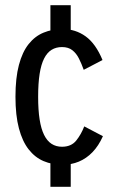

<svg xmlns="http://www.w3.org/2000/svg" viewBox="-20 -720 490 740"><path d="M221 -85Q181.2 -85 147.9 -99.1Q114.6 -113.3 90.4 -144.3Q66.1 -175.3 52.9 -225.3Q39.6 -275.3 39.6 -347Q39.6 -419.7 52.9 -469.7Q66.1 -519.7 90.4 -550.1Q114.6 -580.5 147.9 -594.2Q181.2 -608 221 -608Q271.1 -608 310.1 -579.8Q349.2 -551.5 375.1 -488.6L302.7 -450.9Q294.3 -474.4 284.2 -494.5Q274.2 -514.5 258.8 -526.5Q243.4 -538.6 219 -538.6Q196.1 -538.6 178.9 -528Q161.6 -517.4 150 -494.5Q138.4 -471.6 132.7 -435.1Q127 -398.6 127 -347Q127 -296.1 132.7 -259.7Q138.4 -223.2 150 -199.9Q161.6 -176.6 178.9 -165.5Q196.1 -154.4 219 -154.4Q254.6 -154.4 273.8 -178.3Q292.9 -202.2 304.7 -232.9L376.7 -195.1Q360 -157.9 336.5 -133.5Q313 -109.2 283.9 -97.1Q254.7 -85 221 -85ZM174.3 0V-114.3H252.6V0ZM174.3 -580V-700H252.6V-580Z"/></svg>

Font: League Mono Thin Condensed
Style: Regular
Weight: 100
Width: 1
Designer: Tyler Finck
Foundry: The League of Moveable Type / Tyler Finck
Version: Version 2.300;RELEASE